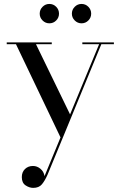

<svg xmlns="http://www.w3.org/2000/svg" viewBox="-20 -671 590 955"><path d="M337.5 -603Q337.5 -623 351.7 -637.2Q365.9 -651.4 385.5 -651.4Q405.5 -651.4 419.5 -637.2Q433.5 -623 433.5 -603Q433.5 -583.4 419.5 -569.2Q405.5 -555 385.5 -555Q365.9 -555 351.7 -569.2Q337.5 -583.4 337.5 -603ZM177.5 -603Q177.5 -623 191.7 -637.2Q205.9 -651.4 225.5 -651.4Q245.5 -651.4 259.5 -637.2Q273.5 -623 273.5 -603Q273.5 -583.4 259.5 -569.2Q245.5 -555 225.5 -555Q205.9 -555 191.7 -569.2Q177.5 -583.4 177.5 -603ZM237.5 -451H159L328.5 -102L473 -451H389.5V-460H546.5V-451H484L216.5 198Q203 228.5 188.2 246Q173.5 263.5 145 263.5Q126 263.5 107.2 251Q88.5 238.5 88.5 210Q88.5 185 104.2 169.8Q120 154.5 144 154.5Q164.5 154.5 181.2 168.5Q198 182.5 201.5 205L281 12.5L59.5 -451H13.5V-460H237.5Z"/></svg>

Font: Bodoni* 24pt
Style: Regular
Weight: 400
Version: Version 2.3